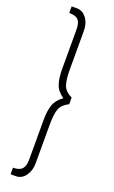

<svg xmlns="http://www.w3.org/2000/svg" viewBox="-218 -965 755 1271"><g transform="rotate(20 159.5 -329.0)"><path d="M47.5 262.5V216.2Q92.5 216.2 111.2 195.6Q130 175 130 130V-150Q130 -213.8 144.4 -256.2Q158.8 -298.8 203.8 -330Q158.8 -360 144.4 -402.5Q130 -445 130 -508.8V-785Q130 -833.8 111.9 -853.8Q93.8 -873.8 47.5 -873.8V-920H85Q125 -920 151.9 -884.4Q178.8 -848.8 178.8 -795V-523.8Q178.8 -451.2 191.9 -413.8Q205 -376.2 253.8 -352.5V-306.2Q206.2 -282.5 192.5 -246.2Q178.8 -210 178.8 -135V137.5Q178.8 190 151.9 226.2Q125 262.5 85 262.5Z"/></g></svg>

Font: Now Light
Style: Regular
Weight: 300
Designer: Alfredo Marco Pradil
Foundry: Alfredo Marco Pradil
Version: Version 1.002;PS 001.002;hotconv 1.0.88;makeotf.lib2.5.64775